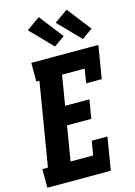

<svg xmlns="http://www.w3.org/2000/svg" viewBox="-146 -1057 794 1131"><g transform="rotate(-15 251.0 -492.0)"><path d="M-3 0V-114H31L115 -621H96V-735H505L472 -535H377L391 -621H253L223 -439H371L352 -325H204L169 -114H307L321 -200H417L384 0ZM426 -792 296 -926 378 -984 491 -838ZM256 -792 126 -926 208 -984 321 -838Z"/></g></svg>

Font: Iosevka Slab Heavy
Style: Italic
Weight: 900
Italic angle: -9°
Monospace: yes
Designer: Belleve Invis
Foundry: Belleve Invis
Version: Version 11.1.0; ttfautohint (v1.8.3)